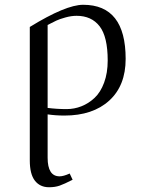

<svg xmlns="http://www.w3.org/2000/svg" viewBox="-20 -476 589 799"><path d="M104 191.9V-363.8Q253.9 -456.1 326.2 -456.1Q502.9 -456.1 502.9 -231Q502.9 -119.6 434.6 -57.4Q366.2 4.9 248 4.9Q211.9 4.9 178.2 0V180.2Q178.2 257.8 228 257.8Q244.1 257.8 270 246.1L282.2 272Q247.1 290 228 296.6Q209 303.2 184.1 303.2Q146.5 303.2 125.2 275.9Q104 248.5 104 191.9ZM178.2 -26.9Q216.8 -22 256.8 -22Q289.1 -22 318.8 -33.7Q348.6 -45.4 373.5 -68.6Q398.4 -91.8 413.3 -132.1Q428.2 -172.4 428.2 -224.1Q428.2 -323.2 394.5 -366.7Q360.8 -410.2 298.8 -410.2Q276.4 -410.2 252 -403.3Q227.5 -396.5 214.1 -390.1Q200.7 -383.8 178.2 -372.1Z"/></svg>

Font: Dehuti Alt
Style: Book
Weight: 400
Version: Version 1.2